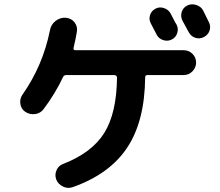

<svg xmlns="http://www.w3.org/2000/svg" viewBox="-20 -857 1040 906"><path d="M785.2 -793Q790 -784.2 798.8 -766.6Q807.6 -749 813.5 -740.2Q823.2 -720.7 815.9 -699.7Q808.6 -678.7 789.1 -669.9Q770.5 -661.1 749.5 -668Q728.5 -674.8 718.8 -694.3Q713.9 -703.1 705.1 -720.7Q696.3 -738.3 691.4 -747.1Q681.6 -765.6 688 -785.6Q694.3 -805.7 713.4 -815.9Q732.4 -826.2 753.9 -818.8Q775.4 -811.5 785.2 -793ZM938.5 -807.6Q943.4 -797.9 952.6 -778.8Q961.9 -759.8 965.8 -752Q975.6 -732.4 968.8 -712.4Q961.9 -692.4 941.9 -682.1Q921.9 -671.9 901.4 -678.7Q880.9 -685.5 870.1 -706.1Q861.3 -723.6 840.8 -759.8Q831.1 -779.3 837.4 -800.3Q843.8 -821.3 863.8 -831.1Q883.8 -840.8 906.2 -833.5Q928.7 -826.2 938.5 -807.6ZM99.6 -329.1Q80.1 -341.8 76.2 -366.2Q72.3 -390.6 85.9 -410.2Q182.6 -547.9 215.8 -714.8Q220.7 -741.2 241.7 -757.8Q262.7 -774.4 289.1 -773.4Q315.4 -771.5 331.1 -752.4Q346.7 -733.4 342.8 -708Q338.9 -680.7 327.1 -630.9Q325.2 -620.1 335 -620.1H846.7Q871.1 -620.1 888.2 -603Q905.3 -585.9 905.3 -562Q905.3 -538.1 888.2 -520.5Q871.1 -502.9 846.7 -502.9H675.8Q665 -502.9 665 -492.2Q663.1 -285.2 580.1 -160.2Q497.1 -35.2 322.3 26.4Q298.8 34.2 276.4 22.9Q253.9 11.7 245.1 -10.7Q237.3 -33.2 247.1 -54.7Q256.8 -76.2 279.3 -84Q414.1 -136.7 472.2 -230Q530.3 -323.2 532.2 -491.2Q532.2 -496.1 528.3 -499.5Q524.4 -502.9 519.5 -502.9H293Q282.2 -502.9 277.3 -493.2Q241.2 -416 185.5 -341.8Q170.9 -322.3 146 -318.8Q121.1 -315.4 99.6 -329.1Z"/></svg>

Font: Rounded-X Mgen+ 2m bold
Style: Bold
Weight: 700
Designer: [Source Han Sans]
Ryoko NISHIZUKA  (kana & ideographs); Paul D. Hunt (Latin, Greek & Cyrillic); Wenlong ZHANG  (bopomofo
Version: Version 1.059.20150602